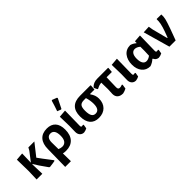

<svg xmlns="http://www.w3.org/2000/svg" viewBox="146 -1844 3133 3133"><g transform="rotate(-45 1713.0 -277.5)"><path d="M64 0 70 -192 65 -456 197 -467 192 -260 313 -417 339 -465H477L312 -255Q346 -205 487 -22L486 -8Q450 0 365 10L350 4Q239 -149 191 -233L190 -205L196 0Z M539 185 545 -217Q545 -340 602.5 -405.5Q660 -471 770 -471Q866 -471 918.5 -413.5Q971 -356 971 -246Q971 -123 910 -56.5Q849 10 736 10Q700 10 668 3L671 185ZM665 -252 667 -98Q707 -81 741 -81Q791 -81 819 -117.5Q847 -154 847 -227Q847 -372 753 -372Q711 -372 688 -341.5Q665 -311 665 -252Z M1148 -734 1160 -740 1243 -708 1248 -695Q1219 -636 1166 -530L1155 -524L1089 -550Q1122 -643 1148 -734ZM1156 6Q1112 6 1085 -23.5Q1058 -53 1058 -102L1061 -239L1056 -456L1187 -467L1181 -124Q1181 -106 1185.5 -98.5Q1190 -91 1203 -91Q1213 -91 1229 -95L1239 -87L1227 -17Q1194 1 1156 6Z M1495 10Q1397 10 1344.5 -50.5Q1292 -111 1292 -226Q1292 -465 1533 -465H1772L1776 -457L1769 -370H1669L1666 -362Q1718 -293 1718 -214Q1718 -111 1658 -50.5Q1598 10 1495 10ZM1506 -78Q1597 -78 1597 -215Q1597 -290 1572 -370H1525Q1465 -370 1440.5 -340.5Q1416 -311 1416 -236Q1416 -154 1438 -116Q1460 -78 1506 -78Z M2056 6Q1992 6 1958.5 -25Q1925 -56 1925 -112L1930 -220L1927 -371Q1874 -367 1822 -337L1809 -339L1783 -391L1784 -405Q1837 -464 1928 -464H2176L2180 -457L2173 -372H2051L2045 -146Q2045 -120 2054.5 -108.5Q2064 -97 2086 -97Q2107 -97 2141 -110L2150 -100L2138 -24Q2099 -3 2056 6Z M2353 6Q2309 6 2282 -23.5Q2255 -53 2255 -102L2258 -239L2253 -456L2384 -467L2378 -124Q2378 -106 2382.5 -98.5Q2387 -91 2400 -91Q2410 -91 2426 -95L2436 -87L2424 -17Q2391 1 2353 6Z M2685 7Q2592 7 2540 -57.5Q2488 -122 2488 -224Q2488 -333 2542.5 -402Q2597 -471 2695 -471Q2745 -457 2787 -421H2793V-460L2918 -469L2911 -121Q2911 -104 2916.5 -97.5Q2922 -91 2936 -91Q2947 -91 2959 -95L2969 -87L2957 -17Q2920 3 2878 6Q2820 -1 2799 -54H2789Q2744 -12 2685 7ZM2612 -239Q2612 -168 2635 -132Q2658 -96 2699 -96Q2742 -96 2789 -131L2793 -237V-334Q2746 -374 2701 -374Q2659 -374 2635.5 -339Q2612 -304 2612 -239Z M3407 -465Q3411 -417 3399.5 -366Q3388 -315 3345 -195L3273 0H3129L2998 -462L3121 -468L3134 -391L3203 -125H3212L3252 -232Q3305 -379 3298 -460L3304 -467Z"/></g></svg>

Font: Alegreya Sans SC
Style: Bold
Weight: 700
Designer: Juan Pablo del Peral
Foundry: Huerta Tipografica
Version: Version 2.007